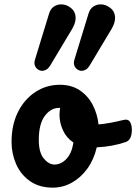

<svg xmlns="http://www.w3.org/2000/svg" viewBox="-20 -856 625 881"><path d="M222 5Q160 5 117.5 -25Q75 -55 54 -103Q33 -151 33 -205Q33 -283 62.5 -342Q92 -401 142.5 -434Q193 -467 255 -467Q308 -467 346 -441.5Q384 -416 405.5 -374.5Q427 -333 432 -285Q456 -287 486 -292.5Q516 -298 544 -305Q552 -307 558 -307Q572 -307 578.5 -293Q585 -279 585 -261Q585 -213 556 -204Q494 -183 424 -180Q411 -124 381 -82.5Q351 -41 310 -18Q269 5 222 5ZM230 -101Q260 -101 284.5 -126.5Q309 -152 317 -202Q285 -223 269 -258Q253 -293 253 -329Q253 -345 256 -361Q255 -361 251 -361Q213 -361 185.5 -324Q158 -287 158 -214Q158 -156 181 -128.5Q204 -101 230 -101ZM355 -531Q341 -531 330 -541.5Q319 -552 319 -568Q319 -575 322 -584L386 -793Q393 -816 408.5 -826Q424 -836 442 -836Q466 -836 487 -819Q508 -802 508 -773Q508 -763 504.5 -751Q501 -739 493 -725L390 -553Q383 -542 373.5 -536.5Q364 -531 355 -531ZM174 -531Q160 -531 149 -541.5Q138 -552 138 -568Q138 -575 141 -584L205 -793Q212 -816 227.5 -826Q243 -836 261 -836Q285 -836 306 -819Q327 -802 327 -773Q327 -763 323.5 -751Q320 -739 312 -725L209 -553Q202 -542 192.5 -536.5Q183 -531 174 -531Z"/></svg>

Font: Pacifico
Style: Regular
Weight: 400
Designer: Vernon Adams
Foundry: Vernon Adams
Version: Version 3.010; ttfautohint (v1.8.4.7-5d5b)